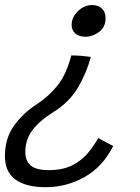

<svg xmlns="http://www.w3.org/2000/svg" viewBox="-30 -572 568 781"><path d="M345 -551.5Q369.5 -551.5 384.5 -537.2Q399.5 -523 399.5 -498.5Q399.5 -461.5 372.8 -442Q346 -422.5 318.5 -422.5Q291.5 -422.5 276.5 -435.5Q261.5 -448.5 261.5 -470Q261.5 -503 287.5 -527.2Q313.5 -551.5 345 -551.5ZM260 -346.5Q282.5 -346.5 301.8 -344.8Q321 -343 339.5 -340.5Q322.5 -277 287.8 -217Q253 -157 185.5 -115Q133 -82.5 103 -43.8Q73 -5 73 46Q73 83 95.2 101.5Q117.5 120 167.5 120Q228.5 120 267.8 98.5Q307 77 331 46.5Q355 16 369.5 -10.5L430.5 22Q387.5 107 314 148.2Q240.5 189.5 155.5 189.5Q75.5 189.5 32.8 158.2Q-10 127 -10 63.5Q-10 -9 26.8 -60.5Q63.5 -112 123 -150.5Q165 -177.5 201.8 -221.5Q238.5 -265.5 260 -346.5Z"/></svg>

Font: Grandstander Light
Style: Italic
Weight: 300
Italic angle: -15°
Designer: Tyler Finck
Foundry: Etcetera Type Co
Version: Version 1.200; ttfautohint (v1.8.3)